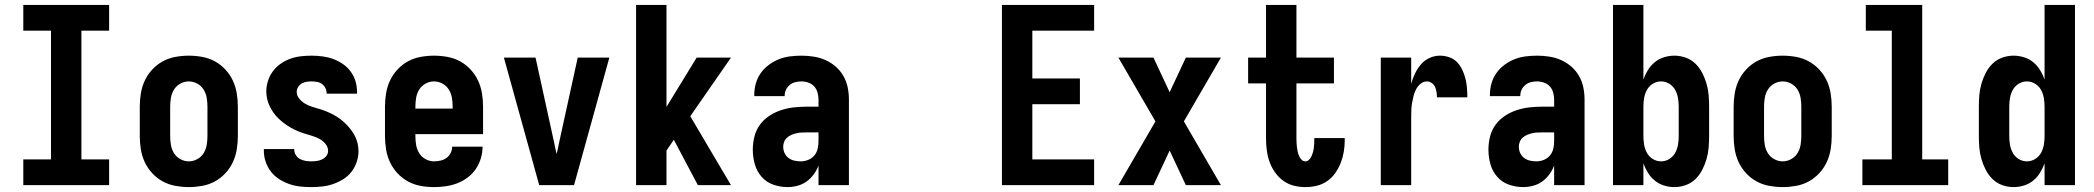

<svg xmlns="http://www.w3.org/2000/svg" viewBox="-20 -755 8540 783"><path d="M75 0V-105H188V-630H75V-735H425V-630H312V-105H425V0Z M750 8Q723 8 695.5 3Q668 -2 644 -15Q620 -28 601 -48.5Q582 -69 570.5 -93.5Q559 -118 554.5 -145.5Q550 -173 550 -200V-320Q550 -347 554.5 -374.5Q559 -402 570.5 -426.5Q582 -451 601 -471.5Q620 -492 644 -505Q668 -518 695.5 -523Q723 -528 750 -528Q777 -528 804.5 -523Q832 -518 856 -505Q880 -492 899 -471.5Q918 -451 929.5 -426.5Q941 -402 945.5 -374.5Q950 -347 950 -320V-200Q950 -173 945.5 -145.5Q941 -118 929.5 -93.5Q918 -69 899 -48.5Q880 -28 856 -15Q832 -2 804.5 3Q777 8 750 8ZM750 -97Q768 -97 784.5 -106Q801 -115 810.5 -130.5Q820 -146 823 -164Q826 -182 826 -200V-320Q826 -338 823 -356Q820 -374 810.5 -389.5Q801 -405 784.5 -414Q768 -423 750 -423Q732 -423 715.5 -414Q699 -405 689.5 -389.5Q680 -374 677 -356Q674 -338 674 -320V-200Q674 -182 677 -164Q680 -146 689.5 -130.5Q699 -115 715.5 -106Q732 -97 750 -97Z M1249 8Q1226 8 1203.5 5.5Q1181 3 1159.5 -4.5Q1138 -12 1118.5 -24.5Q1099 -37 1085 -55Q1071 -73 1063.5 -95Q1056 -117 1056 -140V-147H1180V-145Q1180 -133 1186.5 -122.5Q1193 -112 1203.5 -106.5Q1214 -101 1225.5 -99Q1237 -97 1249 -97Q1260 -97 1271.5 -98.5Q1283 -100 1293.5 -105Q1304 -110 1311 -119Q1318 -128 1318 -140Q1318 -155 1307.5 -168Q1297 -181 1283 -188.5Q1269 -196 1254 -200.5Q1239 -205 1224.5 -209.5Q1210 -214 1195 -220Q1180 -226 1166.5 -234Q1153 -242 1140.5 -251Q1128 -260 1116.5 -271Q1105 -282 1096 -294.5Q1087 -307 1080 -321.5Q1073 -336 1069.5 -351Q1066 -366 1066 -382Q1066 -404 1073 -425.5Q1080 -447 1093 -464.5Q1106 -482 1124.5 -495Q1143 -508 1164 -515.5Q1185 -523 1207 -525.5Q1229 -528 1251 -528Q1273 -528 1295.5 -525Q1318 -522 1338.5 -514.5Q1359 -507 1377.5 -494.5Q1396 -482 1409.5 -464Q1423 -446 1429.5 -424.5Q1436 -403 1436 -380V-373H1312V-375Q1312 -386 1307 -396Q1302 -406 1293 -412.5Q1284 -419 1273 -421Q1262 -423 1251 -423Q1241 -423 1230.5 -421.5Q1220 -420 1211 -415Q1202 -410 1196 -400.5Q1190 -391 1190 -381Q1190 -365 1200.5 -352.5Q1211 -340 1224.5 -332Q1238 -324 1253 -319.5Q1268 -315 1283 -310.5Q1298 -306 1312.5 -300Q1327 -294 1341 -286.5Q1355 -279 1367.5 -269.5Q1380 -260 1391 -249Q1402 -238 1411.5 -225.5Q1421 -213 1428 -199Q1435 -185 1438.5 -169.5Q1442 -154 1442 -138Q1442 -116 1434.5 -94Q1427 -72 1413 -54Q1399 -36 1379.5 -24Q1360 -12 1338.5 -4.5Q1317 3 1294.5 5.5Q1272 8 1249 8Z M1750 8Q1722 8 1695 3Q1668 -2 1644 -15Q1620 -28 1601 -48.5Q1582 -69 1570.5 -93.5Q1559 -118 1554.5 -145.5Q1550 -173 1550 -200V-320Q1550 -347 1554.5 -374.5Q1559 -402 1570.5 -426.5Q1582 -451 1601 -471.5Q1620 -492 1644 -505Q1668 -518 1695.5 -523Q1723 -528 1750 -528Q1777 -528 1804.5 -523Q1832 -518 1856 -505Q1880 -492 1899 -471.5Q1918 -451 1929.5 -426.5Q1941 -402 1945.5 -374.5Q1950 -347 1950 -320V-208H1674V-200Q1674 -182 1677 -164Q1680 -146 1689.5 -130.5Q1699 -115 1715.5 -106Q1732 -97 1750 -97Q1763 -97 1776.5 -100Q1790 -103 1801 -111Q1812 -119 1818 -131.5Q1824 -144 1824 -157H1948Q1948 -133 1941 -109.5Q1934 -86 1920.5 -66Q1907 -46 1887 -31Q1867 -16 1844.5 -7.5Q1822 1 1798 4.5Q1774 8 1750 8ZM1674 -312H1826V-320Q1826 -338 1823 -356Q1820 -374 1810.5 -389.5Q1801 -405 1784.5 -414Q1768 -423 1750 -423Q1732 -423 1715.5 -414Q1699 -405 1689.5 -389.5Q1680 -374 1677 -356Q1674 -338 1674 -320Z M2179 0 2035 -520H2164L2240 -173Q2242 -162 2244.5 -150.5Q2247 -139 2250 -127Q2253 -139 2255.5 -150.5Q2258 -162 2260 -173L2336 -520H2465L2321 0Z M2826 0 2728 -185 2698 -141V0H2574V-735H2698V-319L2821 -520H2961L2795 -281L2961 0Z M3192 8Q3162 8 3133.5 -2Q3105 -12 3085.5 -34.5Q3066 -57 3058 -86Q3050 -115 3050 -145Q3050 -171 3056.5 -197.5Q3063 -224 3078.5 -245.5Q3094 -267 3116.5 -282Q3139 -297 3164.5 -305.5Q3190 -314 3216.5 -317Q3243 -320 3269 -320H3318V-349Q3318 -363 3314 -377.5Q3310 -392 3300.5 -402.5Q3291 -413 3277 -418Q3263 -423 3249 -423Q3236 -423 3223.5 -420Q3211 -417 3201 -409Q3191 -401 3185.5 -389.5Q3180 -378 3180 -365V-363H3056V-368Q3056 -392 3062.5 -415Q3069 -438 3082.5 -457Q3096 -476 3115.5 -490.5Q3135 -505 3156.5 -513.5Q3178 -522 3201.5 -525Q3225 -528 3249 -528Q3274 -528 3299 -524Q3324 -520 3346.5 -510Q3369 -500 3388 -483.5Q3407 -467 3419.5 -445Q3432 -423 3437 -398.5Q3442 -374 3442 -349V0H3318V-80Q3311 -61 3298.5 -44Q3286 -27 3269.5 -15Q3253 -3 3232.5 2.5Q3212 8 3192 8ZM3246 -97Q3261 -97 3276 -103Q3291 -109 3301 -121Q3311 -133 3314.5 -148.5Q3318 -164 3318 -180V-215H3269Q3259 -215 3248.5 -214.5Q3238 -214 3227.5 -211.5Q3217 -209 3207.5 -205Q3198 -201 3190 -194Q3182 -187 3178 -177Q3174 -167 3174 -157Q3174 -143 3179.5 -131Q3185 -119 3195.5 -111Q3206 -103 3219 -100Q3232 -97 3246 -97Z M4066 0V-735H4442V-630H4190V-435H4384V-330H4190V-105H4442V0Z M4541 0 4692 -260 4541 -520H4684L4750 -379L4816 -520H4959L4808 -260L4959 0H4816L4750 -141L4684 0Z M5304 8Q5279 8 5255.5 2Q5232 -4 5212.5 -18.5Q5193 -33 5179 -53Q5165 -73 5157 -96Q5149 -119 5146 -143Q5143 -167 5143 -191V-415H5070V-520H5143V-735H5267V-520H5420V-415H5267V-191Q5267 -182 5267.5 -173Q5268 -164 5269 -155Q5270 -146 5272 -137Q5274 -128 5277.5 -119.5Q5281 -111 5287.5 -104Q5294 -97 5304 -97Q5312 -97 5318.5 -103.5Q5325 -110 5328.5 -118Q5332 -126 5334.5 -135Q5337 -144 5338 -152.5Q5339 -161 5339.5 -170Q5340 -179 5340 -188V-192H5464V-182Q5464 -159 5460 -135.5Q5456 -112 5447.5 -90.5Q5439 -69 5425.5 -49.5Q5412 -30 5392.5 -16.5Q5373 -3 5350 2.5Q5327 8 5304 8Z M5611 0V-520H5735V-413Q5741 -435 5750.5 -455Q5760 -475 5774.5 -492Q5789 -509 5809.5 -518.5Q5830 -528 5852 -528Q5872 -528 5890.5 -521.5Q5909 -515 5922 -501.5Q5935 -488 5943.5 -470Q5952 -452 5956.5 -433.5Q5961 -415 5962.5 -396Q5964 -377 5964 -358H5840Q5840 -368 5838.5 -379Q5837 -390 5832.5 -400Q5828 -410 5819 -416.5Q5810 -423 5799 -423Q5785 -423 5773 -413Q5761 -403 5754.5 -390Q5748 -377 5744.5 -363Q5741 -349 5738.5 -334.5Q5736 -320 5735.5 -305Q5735 -290 5735 -276V0Z M6192 8Q6162 8 6133.5 -2Q6105 -12 6085.5 -34.5Q6066 -57 6058 -86Q6050 -115 6050 -145Q6050 -171 6056.5 -197.5Q6063 -224 6078.5 -245.5Q6094 -267 6116.5 -282Q6139 -297 6164.5 -305.5Q6190 -314 6216.5 -317Q6243 -320 6269 -320H6318V-349Q6318 -363 6314 -377.5Q6310 -392 6300.5 -402.5Q6291 -413 6277 -418Q6263 -423 6249 -423Q6236 -423 6223.5 -420Q6211 -417 6201 -409Q6191 -401 6185.5 -389.5Q6180 -378 6180 -365V-363H6056V-368Q6056 -392 6062.5 -415Q6069 -438 6082.5 -457Q6096 -476 6115.5 -490.5Q6135 -505 6156.5 -513.5Q6178 -522 6201.5 -525Q6225 -528 6249 -528Q6274 -528 6299 -524Q6324 -520 6346.5 -510Q6369 -500 6388 -483.5Q6407 -467 6419.5 -445Q6432 -423 6437 -398.5Q6442 -374 6442 -349V0H6318V-80Q6311 -61 6298.5 -44Q6286 -27 6269.5 -15Q6253 -3 6232.5 2.5Q6212 8 6192 8ZM6246 -97Q6261 -97 6276 -103Q6291 -109 6301 -121Q6311 -133 6314.5 -148.5Q6318 -164 6318 -180V-215H6269Q6259 -215 6248.5 -214.5Q6238 -214 6227.5 -211.5Q6217 -209 6207.5 -205Q6198 -201 6190 -194Q6182 -187 6178 -177Q6174 -167 6174 -157Q6174 -143 6179.5 -131Q6185 -119 6195.5 -111Q6206 -103 6219 -100Q6232 -97 6246 -97Z M6808 8Q6787 8 6766 1.5Q6745 -5 6728.5 -18.5Q6712 -32 6700.5 -50.5Q6689 -69 6682 -89V0H6558V-735H6682V-431Q6689 -451 6700.5 -469.5Q6712 -488 6728.5 -501.5Q6745 -515 6766 -521.5Q6787 -528 6808 -528Q6832 -528 6854.5 -520Q6877 -512 6894 -495.5Q6911 -479 6922 -457.5Q6933 -436 6939.5 -413.5Q6946 -391 6948 -367.5Q6950 -344 6950 -320V-200Q6950 -176 6948 -152.5Q6946 -129 6939.5 -106.5Q6933 -84 6922 -62.5Q6911 -41 6894 -24.5Q6877 -8 6854.5 0Q6832 8 6808 8ZM6754 -97Q6772 -97 6787.5 -106.5Q6803 -116 6811.5 -131.5Q6820 -147 6823 -164.5Q6826 -182 6826 -200V-320Q6826 -338 6823 -355.5Q6820 -373 6811.5 -388.5Q6803 -404 6787.5 -413.5Q6772 -423 6754 -423Q6736 -423 6720.5 -413.5Q6705 -404 6696.5 -388.5Q6688 -373 6685 -355.5Q6682 -338 6682 -320V-200Q6682 -182 6685 -164.5Q6688 -147 6696.5 -131.5Q6705 -116 6720.5 -106.5Q6736 -97 6754 -97Z M7250 8Q7223 8 7195.5 3Q7168 -2 7144 -15Q7120 -28 7101 -48.5Q7082 -69 7070.5 -93.5Q7059 -118 7054.5 -145.5Q7050 -173 7050 -200V-320Q7050 -347 7054.5 -374.5Q7059 -402 7070.5 -426.5Q7082 -451 7101 -471.5Q7120 -492 7144 -505Q7168 -518 7195.5 -523Q7223 -528 7250 -528Q7277 -528 7304.5 -523Q7332 -518 7356 -505Q7380 -492 7399 -471.5Q7418 -451 7429.5 -426.5Q7441 -402 7445.5 -374.5Q7450 -347 7450 -320V-200Q7450 -173 7445.5 -145.5Q7441 -118 7429.5 -93.5Q7418 -69 7399 -48.5Q7380 -28 7356 -15Q7332 -2 7304.5 3Q7277 8 7250 8ZM7250 -97Q7268 -97 7284.5 -106Q7301 -115 7310.5 -130.5Q7320 -146 7323 -164Q7326 -182 7326 -200V-320Q7326 -338 7323 -356Q7320 -374 7310.5 -389.5Q7301 -405 7284.5 -414Q7268 -423 7250 -423Q7232 -423 7215.5 -414Q7199 -405 7189.5 -389.5Q7180 -374 7177 -356Q7174 -338 7174 -320V-200Q7174 -182 7177 -164Q7180 -146 7189.5 -130.5Q7199 -115 7215.5 -106Q7232 -97 7250 -97Z M7575 0V-105H7695V-630H7589V-735H7819V-105H7925V0Z M8192 8Q8168 8 8145.5 0Q8123 -8 8106 -24.5Q8089 -41 8078 -62.5Q8067 -84 8060.5 -106.5Q8054 -129 8052 -152.5Q8050 -176 8050 -200V-320Q8050 -344 8052 -367.5Q8054 -391 8060.5 -413.5Q8067 -436 8078 -457.5Q8089 -479 8106 -495.5Q8123 -512 8145.5 -520Q8168 -528 8192 -528Q8213 -528 8234 -521.5Q8255 -515 8271.5 -501.5Q8288 -488 8299.5 -469.5Q8311 -451 8318 -431V-735H8442V0H8318V-89Q8311 -69 8299.5 -50.5Q8288 -32 8271.5 -18.5Q8255 -5 8234 1.5Q8213 8 8192 8ZM8246 -97Q8264 -97 8279.5 -106.5Q8295 -116 8303.5 -131.5Q8312 -147 8315 -164.5Q8318 -182 8318 -200V-320Q8318 -338 8315 -355.5Q8312 -373 8303.5 -388.5Q8295 -404 8279.5 -413.5Q8264 -423 8246 -423Q8228 -423 8212.5 -413.5Q8197 -404 8188.5 -388.5Q8180 -373 8177 -355.5Q8174 -338 8174 -320V-200Q8174 -182 8177 -164.5Q8180 -147 8188.5 -131.5Q8197 -116 8212.5 -106.5Q8228 -97 8246 -97Z"/></svg>

Font: Iosevka Extrabold
Style: Regular
Weight: 800
Monospace: yes
Designer: Belleve Invis
Foundry: Belleve Invis
Version: Version 32.5.0; ttfautohint (v1.8.4)